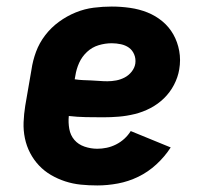

<svg xmlns="http://www.w3.org/2000/svg" viewBox="-20 -558 640 586"><path d="M277 8Q251 8 226.5 5.5Q202 3 179 -4.5Q156 -12 135.5 -24Q115 -36 99 -53Q83 -70 72 -91Q61 -112 56 -136Q51 -160 52 -185Q53 -210 57 -235L76 -345Q80 -373 90 -400Q100 -427 118 -450.5Q136 -474 160 -491.5Q184 -509 211 -520Q238 -531 266 -534.5Q294 -538 321 -538Q349 -538 377 -534Q405 -530 430 -520Q455 -510 475.5 -493Q496 -476 509 -453Q522 -430 527 -402.5Q532 -375 527 -346Q523 -322 511 -299Q499 -276 480.5 -258Q462 -240 439 -228Q416 -216 391.5 -210Q367 -204 343 -202Q319 -200 295 -200Q269 -200 242.5 -200.5Q216 -201 190 -204Q188 -184 191.5 -164.5Q195 -145 207 -131Q219 -117 238 -110.5Q257 -104 277 -104Q291 -104 305.5 -107Q320 -110 334 -117Q348 -124 359.5 -134.5Q371 -145 379 -158L501 -108Q483 -80 457.5 -56.5Q432 -33 402 -18.5Q372 -4 340 2Q308 8 277 8ZM308 -310Q321 -310 334.5 -312.5Q348 -315 360.5 -321.5Q373 -328 382 -339.5Q391 -351 393 -364Q395 -379 389.5 -392Q384 -405 373.5 -412.5Q363 -420 349 -423Q335 -426 321 -426Q301 -426 281 -420Q261 -414 245.5 -399.5Q230 -385 221.5 -366Q213 -347 210 -327L208 -316Q221 -314 233.5 -313.5Q246 -313 258.5 -312.5Q271 -312 283.5 -311Q296 -310 308 -310Z"/></svg>

Font: Iosevka Slab Heavy Extended
Style: Italic
Weight: 900
Width: 7
Italic angle: -9°
Monospace: yes
Designer: Belleve Invis
Foundry: Belleve Invis
Version: Version 11.1.0; ttfautohint (v1.8.3)